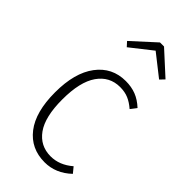

<svg xmlns="http://www.w3.org/2000/svg" viewBox="-245 -836 907 907"><g transform="rotate(45 208.5 -382.0)"><path d="M387 -481 364 -451Q340 -472 315.5 -482.5Q291 -493 259 -493Q189 -493 148 -434.5Q107 -376 107 -258Q107 -142 147.5 -85.5Q188 -29 258 -29Q317 -29 368 -73L391 -45Q332 11 258 11Q166 11 112.5 -58Q59 -127 59 -258Q59 -388 113 -460Q167 -532 258 -532Q296 -532 327 -520Q358 -508 387 -481ZM148 -648 128 -670 243 -775H270L385 -670L364 -648L256 -733Z"/></g></svg>

Font: Fira Sans Condensed ExtraLight
Style: Regular
Weight: 275
Width: 3
Designer: Carrois Corporate & Edenspiekermann AG
Foundry: Carrois Corporate GbR & Edenspiekermann AG
Version: Version 4.203